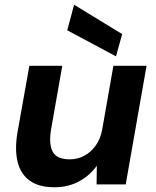

<svg xmlns="http://www.w3.org/2000/svg" viewBox="-20 -779 661 811"><path d="M210 12Q144 12 105.5 -16Q67 -44 54.5 -95Q42 -146 53 -215L104 -501H243L195 -228Q186 -169 203 -137.5Q220 -106 275 -106Q308 -106 336 -121Q364 -136 384.5 -164.5Q405 -193 412 -234L459 -501H599L511 0H388L389 -79Q360 -38 314 -13Q268 12 210 12ZM470 -541 264 -651 293 -759 496 -635Z"/></svg>

Font: DM Sans 17pt ExtraBold
Style: Italic
Weight: 800
Italic angle: -10°
Version: Version 4.004;gftools[0.9.30]